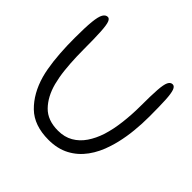

<svg xmlns="http://www.w3.org/2000/svg" viewBox="-157 -744 909 909"><g transform="rotate(45 298.0 -289.0)"><path d="M285 17Q188.5 17 134.2 -35.8Q80 -88.5 55.5 -175Q50 -195 46 -217.2Q42 -239.5 39.2 -262.8Q36.5 -286 34.8 -310.8Q33 -335.5 32.2 -361Q31.5 -386.5 31.5 -413Q31.5 -483 35.5 -522.5Q39.5 -562 48.8 -577.8Q58 -593.5 72.5 -593.5Q83 -593.5 89 -577.8Q95 -562 97.5 -520.5Q100 -479 100 -401Q100 -378 100.8 -355.2Q101.5 -332.5 103 -310.8Q104.5 -289 106.8 -268.5Q109 -248 112.5 -228.8Q116 -209.5 120.5 -192Q138 -126 177 -85.8Q216 -45.5 286 -45.5Q329 -45.5 361.2 -64Q393.5 -82.5 416 -115.5Q438.5 -148.5 452.5 -191.5Q459.5 -214 464.8 -239.2Q470 -264.5 473.2 -291.5Q476.5 -318.5 478.2 -346.8Q480 -375 480 -403.5Q480 -475 482.8 -514.2Q485.5 -553.5 493.2 -569.2Q501 -585 515 -585Q527.5 -585 534 -567.5Q540.5 -550 542.8 -509.5Q545 -469 545 -400Q545 -375 543.8 -350.5Q542.5 -326 540.2 -302.8Q538 -279.5 534.2 -257Q530.5 -234.5 525.5 -213.2Q520.5 -192 514 -172Q496.5 -115.5 465.5 -73Q434.5 -30.5 389.8 -6.8Q345 17 285 17Z"/></g></svg>

Font: Gluten ExtraLight
Style: Regular
Weight: 250
Designer: Tyler Finck
Foundry: Etcetera Type Company
Version: Version 1.300